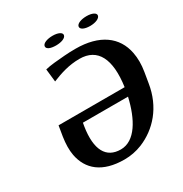

<svg xmlns="http://www.w3.org/2000/svg" viewBox="-197 -1007 1108 1165"><g transform="rotate(-30 357.5 -424.5)"><path d="M84 -297C77 -250 76 -208 83 -170C104 -61 184 10 340 10C383 10 424 2 464 -14C579 -61 673 -164 697 -318L709 -390C717 -438 717 -482 709 -523C685 -647 585 -721 417 -721C388 -721 362 -720 338 -718C287 -714 237 -710 201 -701L211 -611C270 -635 333 -656 407 -656C534 -656 585 -555 559 -370H96ZM263 -828C260 -808 287 -797 326 -797C364 -797 395 -809 398 -828C401 -846 374 -859 336 -859C298 -859 266 -847 263 -828ZM228 -287 232 -310H548C516 -170 452 -54 351 -54C249 -54 204 -133 228 -287ZM501 -828C498 -809 525 -796 564 -796C602 -796 633 -809 636 -828C639 -846 612 -859 574 -859C536 -859 504 -847 501 -828Z"/></g></svg>

Font: Aerodynamic
Style: Obl
Weight: 500
Designer: Google
Version: Version 2.000980; 2014